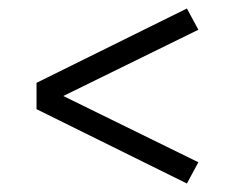

<svg xmlns="http://www.w3.org/2000/svg" viewBox="-20 -566 540 452"><path d="M420 -134 66 -309V-371L420 -546L447 -496L129 -340L447 -184Z"/></svg>

Font: Iosevka Term Light
Style: Regular
Weight: 300
Monospace: yes
Designer: Belleve Invis
Foundry: Belleve Invis
Version: Version 9.0.1; ttfautohint (v1.8.3)